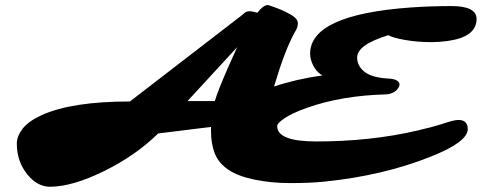

<svg xmlns="http://www.w3.org/2000/svg" viewBox="-20 -688 1866 741"><path d="M1049.8 -201.2Q1049.8 -142.1 1200.2 -142.1Q1409.2 -142.1 1588.4 -183.6Q1655.8 -199.2 1694.3 -212.2Q1732.9 -225.1 1749 -225.1Q1785.2 -225.1 1785.2 -189.5Q1785.2 -140.6 1645 -84.5Q1459 -9.8 1229.5 13.2Q1175.3 18.6 1100.8 18.6Q1026.4 18.6 961.7 5.1Q897 -8.3 859.9 -33.9Q822.8 -59.6 808.6 -96.7Q794.4 -133.8 794.4 -180.7V-198.2L590.3 -172.9Q503.9 -87.9 380.9 -27.3Q258.3 32.7 172.9 32.7Q125 32.7 86.9 -13.2Q44.9 -63.5 44.9 -133.8Q44.9 -162.6 67.6 -191.7Q90.3 -220.7 141.6 -244.1Q258.3 -296.4 481.4 -296.4L911.1 -627.4Q921.9 -635.7 924.8 -638.7Q930.7 -644.5 943.1 -644.5Q955.6 -644.5 973.1 -638.7Q996.6 -668.5 1013.2 -668.5Q1015.6 -668.5 1016.1 -668.2Q1016.6 -668 1023.4 -665.8Q1030.3 -663.6 1048.1 -657Q1065.9 -650.4 1083.5 -641.6Q1126.5 -621.1 1128.9 -603Q1132.3 -585.4 1116.2 -561Q1078.1 -491.2 1037.6 -354Q1121.1 -382.3 1224.1 -397Q1191.9 -415.5 1179.7 -459Q1176.8 -470.7 1176.8 -480.5Q1176.8 -631.3 1565.4 -659.2Q1644 -664.6 1722.2 -664.6Q1819.3 -664.6 1819.3 -614.7Q1819.3 -545.4 1707.5 -529.8Q1675.8 -525.4 1646.2 -525.4Q1616.7 -525.4 1591.1 -527.6Q1565.4 -529.8 1543.5 -533.7Q1496.1 -542 1478.5 -552.2Q1358.4 -515.1 1358.4 -466.3Q1358.4 -433.1 1387.2 -410.6Q1416 -388.2 1478.5 -384.8Q1502 -383.8 1512 -377Q1522 -370.1 1522 -363Q1522 -356 1517.8 -349.4Q1513.7 -342.8 1506.8 -336.9Q1490.7 -324.7 1469.7 -323.7Q1297.9 -319.3 1163.6 -271.5Q1108.9 -252 1079.3 -232.4Q1049.8 -212.9 1049.8 -201.2ZM809.1 -297.9Q814 -315.4 826.7 -347.7Q839.4 -379.9 858.4 -423.8L895.5 -506.3L703.6 -297.9Z"/></svg>

Font: Sarina
Style: Regular
Weight: 400
Designer: James Grieshaber
Foundry: James Grieshaber
Version: Version 1.001